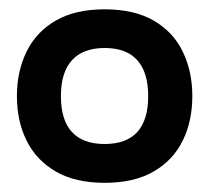

<svg xmlns="http://www.w3.org/2000/svg" viewBox="-20 -688 444 412"><path d="M204.7 -295.7Q141.3 -295.7 99.6 -320Q57.8 -344.3 37.1 -386.2Q16.3 -428 16.3 -482Q16.3 -535 37.1 -577.3Q57.8 -619.7 99.6 -643.8Q141.3 -668 204.7 -668Q268 -668 309.8 -643.8Q351.6 -619.7 372.1 -577.3Q392.7 -535 392.7 -482Q392.7 -428 372.1 -386.2Q351.6 -344.3 309.8 -320Q268 -295.7 204.7 -295.7ZM204.4 -379Q251.3 -379 274.7 -404.8Q298 -430.7 298 -481.7Q298 -532.7 274.6 -558.8Q251.2 -585 204.7 -585Q158.1 -585 134.4 -558.8Q110.7 -532.7 110.7 -481.7Q110.7 -430.7 134.3 -404.8Q158 -379 204.4 -379Z"/></svg>

Font: Nata Sans
Style: Regular
Weight: 400
Designer: Daniel Uzquiano Cruz
Version: Version 1.001